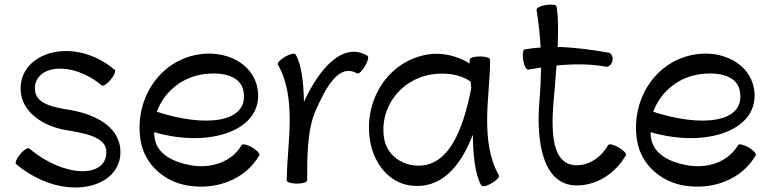

<svg xmlns="http://www.w3.org/2000/svg" viewBox="-20 -796 3395 847"><path d="M51 -72C260 103 522 37 511 -135C505 -239 397 -293 288 -311C217 -323 137 -336 134 -401C129 -508 294 -532 429 -419C435 -414 452 -425 468 -444C484 -463 492 -483 486 -488C304 -641 64 -565 71 -399C75 -301 170 -239 272 -222C350 -209 445 -193 449 -131C456 -10 268 -8 109 -141C103 -146 85 -135 69 -116C53 -97 45 -77 51 -72Z M1124 -111C1128 -118 1114 -133 1092 -146C1071 -158 1050 -163 1046 -156C1002 -80 909 -51 821 -67C748 -80 675 -114 663 -183C661 -193 660 -203 660 -213C911 -140 1148 -224 1116 -406C1096 -519 972 -577 851 -555C677 -524 570 -350 601 -172C619 -71 703 4 805 22C931 44 1061 -2 1124 -111ZM867 -467C950 -481 1041 -467 1054 -394C1080 -250 878 -235 672 -303C701 -385 774 -450 867 -467Z M1335 0C1335 -104 1335 -223 1372 -307C1417 -410 1476 -519 1555 -472C1562 -468 1577 -482 1590 -504C1603 -525 1608 -546 1601 -550C1491 -615 1386 -489 1321 -347C1319 -426 1312 -508 1284 -556C1280 -563 1259 -558 1238 -546C1216 -533 1202 -518 1206 -511C1248 -437 1258 -351 1258 -267C1258 -179 1246 -92 1245 -4C1245 -4 1245 -4 1245 -2C1245 -2 1245 -1 1245 0C1245 8 1265 14 1290 14C1315 14 1335 8 1335 0Z M2181 -22C2139 -96 2129 -182 2129 -267C2129 -356 2142 -444 2142 -533C2142 -541 2122 -547 2097 -547C2072 -547 2052 -541 2052 -533C2052 -528 2052 -522 2052 -516C1995 -550 1929 -567 1863 -555C1689 -524 1582 -350 1613 -172C1630 -76 1694 9 1789 22C1926 41 2012 -62 2066 -202C2067 -118 2074 -29 2103 22C2107 29 2128 25 2149 12C2171 0 2185 -16 2181 -22ZM1801 -67C1738 -76 1686 -121 1675 -183C1651 -317 1744 -443 1879 -467C1941 -477 2006 -471 2056 -436C2057 -426 2058 -417 2059 -407C2023 -226 1959 -45 1801 -67Z M2310 -489C2329 -492 2348 -495 2367 -498C2366 -450 2364 -403 2360 -355C2344 -173 2373 22 2524 22C2615 22 2695 -32 2741 -111C2745 -118 2731 -133 2709 -146C2688 -158 2667 -163 2663 -156C2634 -105 2583 -67 2524 -67C2413 -67 2411 -216 2422 -349C2427 -398 2431 -453 2435 -507C2508 -514 2580 -515 2652 -502C2666 -500 2679 -512 2682 -529C2685 -546 2677 -562 2663 -564C2589 -577 2514 -587 2440 -589C2443 -660 2443 -725 2435 -768C2434 -775 2413 -778 2388 -774C2364 -770 2345 -760 2347 -752C2356 -697 2362 -642 2365 -586C2341 -585 2318 -582 2294 -578C2287 -576 2284 -555 2288 -531C2292 -506 2302 -488 2310 -489Z M3314 -111C3318 -118 3304 -133 3282 -146C3261 -158 3240 -163 3236 -156C3192 -80 3099 -51 3011 -67C2938 -80 2865 -114 2853 -183C2851 -193 2850 -203 2850 -213C3101 -140 3338 -224 3306 -406C3286 -519 3162 -577 3041 -555C2867 -524 2760 -350 2791 -172C2809 -71 2893 4 2995 22C3121 44 3251 -2 3314 -111ZM3057 -467C3140 -481 3231 -467 3244 -394C3270 -250 3068 -235 2862 -303C2891 -385 2964 -450 3057 -467Z"/></svg>

Font: Nupuram
Style: Regular
Weight: 400
Designer: Santhosh Thottingal (santhosh.thottingal@gmail.com)
Foundry: SMC
Version: Version 1.000